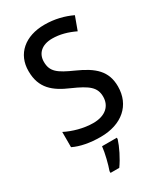

<svg xmlns="http://www.w3.org/2000/svg" viewBox="-230 -814 962 1124"><g transform="rotate(-30 251.0 -251.5)"><path d="M461 -196C461 -300 401 -352 291 -401C192 -445 157 -471 157 -537C157 -593 196 -631 267 -631C318 -631 368 -617 418 -593L451 -683C398 -708 337 -724 268 -724C138 -724 51 -651 52 -534C52 -419 118 -367 216 -325C318 -280 356 -251 356 -187C356 -126 313 -82 229 -82C165 -82 96 -102 45 -128V-25C92 -2 155 10 226 10C370 10 461 -70 461 -196ZM305 71V61H205C201 103 183 174 170 209V221H229C261 177 292 113 305 71Z"/></g></svg>

Font: Noto Sans SemiCondensed Medium
Style: Regular
Weight: 500
Width: 4
Designer: Monotype Design Team
Foundry: Monotype Imaging Inc.
Version: Version 2.013